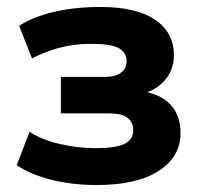

<svg xmlns="http://www.w3.org/2000/svg" viewBox="-20 -521 572 552"><path d="M258 11Q190 11 130 -3.5Q70 -18 28 -46L65 -142Q100 -119 152 -107Q204 -95 255 -95Q311 -95 337 -107Q363 -119 363 -146Q363 -170 346.5 -182.5Q330 -195 294 -195H155V-300H281Q312 -300 328 -312Q344 -324 344 -345Q344 -370 321.5 -382.5Q299 -395 242 -395Q192 -395 150 -383.5Q108 -372 72 -353L35 -447Q76 -473 136 -487Q196 -501 269 -501Q371 -501 425.5 -464.5Q480 -428 480 -362Q480 -317 449.5 -285.5Q419 -254 367 -246V-261Q410 -258 439.5 -243Q469 -228 484 -201.5Q499 -175 499 -138Q499 -70 436 -29.5Q373 11 258 11Z"/></svg>

Font: Nunito Sans 12pt ExtraBold
Style: Regular
Weight: 800
Designer: Vernon Adams
Foundry: Vernon Adams
Version: Version 3.101;gftools[0.9.27]